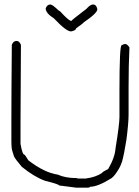

<svg xmlns="http://www.w3.org/2000/svg" viewBox="-20 -860 626 864"><path d="M54.7 -675.8Q66.9 -675.8 74.2 -658.2Q72.3 -429.2 72.3 -308.6V-212.9Q80.6 -164.1 89.8 -164.1Q92.3 -164.1 107.4 -138.7Q180.2 -82.5 240.2 -74.2Q273.9 -58.6 326.2 -58.6Q326.2 -56.6 334 -56.6H365.2Q411.1 -62.5 439.5 -82Q439.5 -85.9 466.8 -99.6Q497.1 -150.9 500 -193.4Q517.6 -300.8 517.6 -334V-453.1Q517.6 -656.2 527.3 -656.2Q537.1 -662.1 543 -662.1Q552.7 -662.1 562.5 -646.5Q558.6 -568.4 558.6 -464.8V-343.8Q558.6 -306.2 548.8 -230.5Q538.6 -166.5 529.3 -132.8Q520.5 -108.4 515.6 -101.6Q497.1 -69.8 482.4 -58.6Q420.4 -19.5 384.8 -19.5Q384.8 -15.6 375 -15.6H322.3L246.1 -25.4Q246.1 -30.8 181.6 -46.9Q132.8 -64.9 78.1 -109.4Q48.3 -144.5 43 -156.2Q33.2 -187 33.2 -189.5Q31.2 -203.6 31.2 -224.6V-318.4Q31.2 -434.6 33.2 -658.2Q39.6 -675.8 54.7 -675.8ZM207 -839.8Q215.8 -839.8 244.1 -812.5Q249 -812.5 267.6 -791Q293 -765.6 300.8 -765.6Q301.8 -769 369.1 -820.3Q386.2 -839.8 398.4 -839.8Q414.1 -839.8 418 -818.4Q418 -800.8 357.4 -759.8Q353 -753.9 322.3 -732.4Q322.3 -723.6 300.8 -718.8H298.8Q277.8 -718.8 222.7 -777.3Q185.5 -800.8 185.5 -822.3Q191.9 -839.8 207 -839.8Z"/></svg>

Font: CEF Fonts CJK
Style: Regular
Weight: 400
Designer: PartyBoss (派对大魔王)
Version: Release 2.25